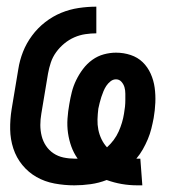

<svg xmlns="http://www.w3.org/2000/svg" viewBox="-20 -548 540 576"><path d="M392 8Q368 8 345 4Q322 0 300 -8Q277 1 252 4.5Q227 8 203 8Q173 8 143.5 2.5Q114 -3 89.5 -17Q65 -31 47 -53Q29 -75 20 -102.5Q11 -130 10.5 -160Q10 -190 15 -221L35 -341Q39 -367 49 -392.5Q59 -418 76 -441Q93 -464 115.5 -481.5Q138 -499 163.5 -509.5Q189 -520 216 -524Q243 -528 269 -528V-448Q253 -448 236 -445.5Q219 -443 203 -436Q187 -429 173 -417.5Q159 -406 148.5 -391.5Q138 -377 132.5 -360.5Q127 -344 124 -327L104 -207Q101 -190 101 -173Q101 -156 105 -140Q109 -124 118 -110.5Q127 -97 140.5 -88Q154 -79 170.5 -75.5Q187 -72 205 -72H213Q201 -89 194 -108.5Q187 -128 184 -149Q181 -170 182.5 -192Q184 -214 188 -236Q191 -254 195.5 -272Q200 -290 208.5 -307.5Q217 -325 229 -341Q241 -357 257 -368.5Q273 -380 291.5 -385Q310 -390 328 -390Q351 -390 372 -383Q393 -376 408 -361.5Q423 -347 432 -327Q441 -307 444 -285Q447 -263 446 -240Q445 -217 441 -194Q438 -178 434 -162Q430 -146 423.5 -130.5Q417 -115 408.5 -100Q400 -85 389 -72H401L407 8ZM301 -106Q312 -116 321 -128Q330 -140 336 -153.5Q342 -167 346 -180.5Q350 -194 352 -207Q354 -218 355 -228Q356 -238 356 -247.5Q356 -257 356 -267Q356 -277 353.5 -286Q351 -295 344.5 -302.5Q338 -310 328 -310Q319 -310 311.5 -304Q304 -298 299 -290.5Q294 -283 290.5 -274.5Q287 -266 284 -257Q281 -248 279 -239.5Q277 -231 275 -222Q273 -206 272.5 -190Q272 -174 275 -159Q278 -144 284.5 -130.5Q291 -117 301 -106Z"/></svg>

Font: Iosevka SS18 Medium
Style: Italic
Weight: 500
Italic angle: -9°
Monospace: yes
Designer: Belleve Invis
Foundry: Belleve Invis
Version: Version 25.1.1; ttfautohint (v1.8.4)